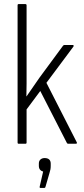

<svg xmlns="http://www.w3.org/2000/svg" viewBox="-20 -703 412 939"><path d="M71 0Q66 0 66 -6V-677Q66 -683 71 -683H104Q110 -683 110 -677V-355Q110 -324 110 -294Q110 -264 109 -232H110Q126 -255 141.5 -277.5Q157 -300 173 -323L288 -479Q291 -483 295 -483H336Q339 -483 340 -480.5Q341 -478 339 -475L207 -298L355 -8Q357 -5 356 -2.5Q355 0 351 0H313Q309 0 307 -4L177 -258L110 -168V-6Q110 0 105 0ZM177 216Q173 216 174 210L191 136Q182 134 176 127Q170 120 170 108V97Q170 84 178 77Q186 70 198 70Q213 70 220.5 77Q228 84 228 97V109Q228 118 226.5 126Q225 134 222 143L202 212Q201 216 197 216Z"/></svg>

Font: Sofia Sans Condensed Light
Style: Regular
Weight: 300
Designer: Botio Nikoltchev, Ani Petrova
Foundry: lettersoup
Version: Version 4.101